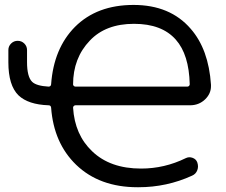

<svg xmlns="http://www.w3.org/2000/svg" viewBox="-20 -785 936 794"><path d="M180.7 -426.8Q190.4 -426.8 191.4 -436.5Q202.1 -585 290 -673.8Q380.9 -764.6 532.2 -764.6Q683.6 -764.6 768.6 -666Q842.8 -581.1 852.5 -434.6Q852.5 -431.6 852.5 -428.7Q852.5 -397.5 828.1 -374Q802.7 -349.6 765.6 -349.6H292Q288.1 -349.6 285.2 -346.7Q282.2 -343.8 282.2 -339.8Q289.1 -227.5 361.3 -159.2Q435.5 -87.9 563.5 -87.9Q660.2 -87.9 748 -130.9Q761.7 -137.7 776.4 -132.3Q791 -127 795.9 -113.3Q798.8 -104.5 798.8 -96.7Q798.8 -88.9 795.9 -81.1Q790 -65.4 774.4 -58.6Q669.9 -10.7 552.7 -10.7Q550.8 -10.7 548.8 -10.7Q391.6 -10.7 294.9 -103.5Q202.1 -193.4 191.4 -339.8Q190.4 -349.6 180.7 -349.6Q96.7 -352.5 56.6 -390.6Q14.6 -431.6 14.6 -527.3V-578.1Q14.6 -593.8 25.9 -605Q37.1 -616.2 53.2 -616.2Q69.3 -616.2 80.6 -605Q91.8 -593.8 91.8 -578.1V-528.3Q91.8 -466.8 113.3 -446.3Q130.9 -429.7 180.7 -426.8ZM282.2 -435.5Q282.2 -432.6 285.2 -429.7Q288.1 -426.8 292 -426.8H754.9Q758.8 -426.8 761.7 -429.7Q764.6 -432.6 764.6 -436.5Q764.6 -436.5 764.6 -436.5Q761.7 -559.6 707 -621.1Q649.4 -686.5 534.2 -686.5Q417 -686.5 351.6 -617.2Q282.2 -544.9 282.2 -435.5Z"/></svg>

Font: Gen Jyuu GothicX Regular
Style: Regular
Weight: 400
Designer: [Source Han Sans]
Ryoko NISHIZUKA  (kana & ideographs); Paul D. Hunt (Latin, Greek & Cyrillic); Wenlong ZHANG  (bopomofo
Version: Version 1.002.20150607